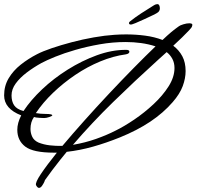

<svg xmlns="http://www.w3.org/2000/svg" viewBox="-26 -714 954 932"><path d="M149 185Q144 173 172.5 130.5Q201 88 250 27H235Q135 27 96.5 -2.5Q58 -32 58 -84Q58 -117 77 -154Q-6 -186 -6 -251Q-6 -297 16 -334Q38 -371 74.5 -400Q111 -429 154 -451Q181 -465 225 -480Q269 -495 322 -509Q375 -523 429 -532.5Q483 -542 529 -545Q543 -546 557.5 -546.5Q572 -547 586 -547Q633 -547 678.5 -541Q724 -535 763 -520Q786 -542 805 -558Q824 -574 843 -587Q848 -591 864 -596Q880 -601 893 -601Q913 -601 906 -586Q906 -582 892 -567Q878 -552 857.5 -532Q837 -512 815 -492Q843 -471 859 -441Q875 -411 875 -369Q875 -334 861 -296Q847 -258 812 -218Q767 -166 703.5 -123.5Q640 -81 556 -47Q489 -20 425 -2Q361 16 298 23Q286 37 267 61Q248 85 227.5 112Q207 139 191 162Q193 160 189 169Q185 178 178 188Q171 198 163 198Q156 198 149 185ZM277 -6Q325 -63 383 -128Q441 -193 502.5 -258.5Q564 -324 622.5 -383.5Q681 -443 729 -489Q695 -500 658.5 -505Q622 -510 584 -510Q521 -510 458.5 -499Q396 -488 340.5 -472Q285 -456 242 -438.5Q199 -421 175 -408Q137 -387 104 -362Q71 -337 50.5 -309Q30 -281 30 -251Q30 -222 42.5 -203Q55 -184 88 -175Q123 -228 178.5 -280.5Q234 -333 302.5 -376Q371 -419 443.5 -445.5Q516 -472 584 -472H587Q602 -472 602 -463Q602 -453 584 -450Q524 -442 461 -416Q398 -390 339.5 -350.5Q281 -311 231.5 -263.5Q182 -216 148 -165Q160 -163 171.5 -162Q183 -161 194 -161Q213 -161 220.5 -159Q228 -157 228 -155Q228 -151 213.5 -146Q199 -141 188 -141Q189 -141 187 -141H188Q185 -141 166 -142Q147 -143 139 -146Q122 -122 122 -88Q122 -68 130.5 -50Q139 -32 161 -22Q186 -12 216 -8.5Q246 -5 277 -6ZM328 -11Q387 -21 439.5 -39.5Q492 -58 535 -80Q576 -100 625.5 -133.5Q675 -167 719.5 -208.5Q764 -250 792.5 -295Q821 -340 821 -384Q821 -409 810.5 -428.5Q800 -448 783 -461L743 -425Q626 -319 523 -218.5Q420 -118 328 -11ZM608 -595Q600 -595 600 -603Q602 -608 605 -610Q630 -630 659 -649Q688 -668 719 -687Q727 -692 731.5 -693Q736 -694 740 -694Q745 -693 747.5 -687Q750 -681 750 -673Q750 -666 746.5 -660.5Q743 -655 739 -653Q736 -650 717.5 -641Q699 -632 675 -621Q651 -610 632 -602Q613 -594 608 -595Z"/></svg>

Font: Corinthia
Style: Bold
Weight: 700
Designer: Robert E. Leuschke
Foundry: Robert E. Leuschke
Version: Version 1.013; ttfautohint (v1.8.3)